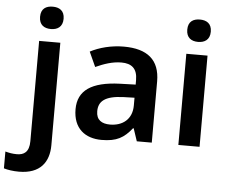

<svg xmlns="http://www.w3.org/2000/svg" viewBox="-124 -824 1348 1137"><g transform="rotate(5 550.5 -255.5)"><path d="M74 -685C74 -636 105 -618 144 -618C182 -618 214 -636 214 -685C214 -734 182 -751 144 -751C105 -751 74 -734 74 -685ZM29 240C156 240 207 167 207 67V-542H81V54C81 120 49 138 8 138C-19 138 -38 134 -61 128V228C-39 235 -5 240 29 240Z M584 -552C509 -552 438 -533 385 -505L425 -417C474 -439 524 -457 578 -457C638 -457 673 -430 673 -361V-334L579 -331C412 -325 331 -270 331 -158C331 -43 403 10 500 10C590 10 633 -16 680 -75H684L709 0H798V-364C798 -492 724 -552 584 -552ZM607 -254 673 -256V-210C673 -127 616 -85 542 -85C493 -85 460 -105 460 -157C460 -215 496 -250 607 -254Z M1019 -751C980 -751 949 -734 949 -685C949 -636 980 -618 1019 -618C1057 -618 1089 -636 1089 -685C1089 -734 1057 -751 1019 -751ZM1082 -542H956V0H1082Z"/></g></svg>

Font: Noto Sans Gunjala Gondi Semibold
Style: Regular
Weight: 400
Designer: Ek Type
Foundry: Ek Type
Version: Version 1.004